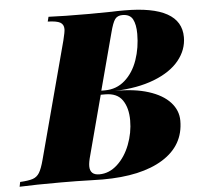

<svg xmlns="http://www.w3.org/2000/svg" viewBox="-99 -761 860 815"><g transform="rotate(-5 331.0 -354.0)"><path d="M656 -220Q656 -115 563.5 -57.5Q471 0 306 0Q277 0 257 -1Q197 -3 129 -3Q15 -3 -48 0L-44 -20Q-8 -22 10 -28Q28 -34 38.5 -51Q49 -68 59 -106L191 -602Q200 -638 200 -650Q200 -670 185 -678.5Q170 -687 132 -688L137 -708Q198 -705 311 -705L406 -706Q425 -707 460 -707Q702 -707 702 -572Q702 -518 665.5 -473Q629 -428 558 -400.5Q487 -373 390 -370Q473 -371 533 -352Q593 -333 624.5 -298.5Q656 -264 656 -220ZM397 -617 333 -376H348Q398 -376 434 -408Q470 -440 488 -492Q506 -544 506 -603Q506 -643 494 -665.5Q482 -688 450 -688Q429 -688 418.5 -674Q408 -660 397 -617ZM444 -240Q444 -293 421.5 -326Q399 -359 348 -359H329L262 -106Q254 -78 254 -61Q254 -23 294 -23Q336 -23 370.5 -54.5Q405 -86 424.5 -136.5Q444 -187 444 -240Z"/></g></svg>

Font: Playfair Display SC Black
Style: Italic
Weight: 900
Italic angle: -14°
Designer: Claus Eggers Sørensen
Foundry: Claus Eggers Sørensen
Version: Version 1.200; ttfautohint (v1.6)